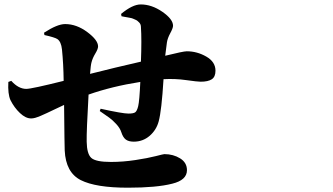

<svg xmlns="http://www.w3.org/2000/svg" viewBox="-20 -831 1540 888"><path d="M542 -755.9 540 -766.6Q592.8 -810.5 630.9 -810.5Q681.6 -810.5 731 -776.4Q780.3 -742.2 780.3 -711.9Q780.3 -701.2 767.6 -677.7Q754.9 -654.3 752 -634.8Q752 -631.8 744.1 -573.2Q828.1 -593.8 843.8 -593.8Q891.6 -593.8 934.1 -569.3Q976.6 -544.9 976.6 -503.9Q976.6 -475.6 959.5 -464.4Q942.4 -453.1 908.2 -453.1Q893.6 -453.1 841.8 -460.4Q790 -467.8 736.3 -464.8Q727.5 -319.3 713.9 -269.5Q703.1 -229.5 671.9 -202.6Q640.6 -175.8 598.6 -175.8Q575.2 -175.8 562 -185.5Q548.8 -195.3 541 -219.7Q535.2 -238.3 517.6 -257.3Q500 -276.4 484.9 -287.1Q469.7 -297.9 441.4 -317.4L445.3 -328.1Q546.9 -305.7 574.2 -305.7Q595.7 -305.7 604.5 -311Q613.3 -316.4 619.1 -339.8Q625 -364.3 628.9 -452.1Q498 -431.6 389.6 -393.6Q379.9 -222.7 380.9 -175.8Q381.8 -119.1 402.3 -100.6Q422.9 -82 493.2 -82Q548.8 -82 606.4 -90.8Q664.1 -99.6 700.2 -108.9Q736.3 -118.2 740.2 -118.2Q781.2 -118.2 813 -98.6Q844.7 -79.1 844.7 -43.9Q844.7 2 776.4 18.6Q704.1 37.1 571.3 37.1Q422.9 37.1 353.5 2Q284.2 -33.2 279.3 -134.8Q278.3 -152.3 276.4 -345.7Q257.8 -336.9 233.9 -325.7Q210 -314.5 196.8 -308.1Q183.6 -301.8 168.5 -295.4Q153.3 -289.1 143.1 -286.1Q132.8 -283.2 124 -283.2Q98.6 -283.2 72.3 -308.1Q45.9 -333 28.3 -368.2Q15.6 -396.5 18.6 -452.1L32.2 -457Q65.4 -419.9 101.6 -419.9Q126 -419.9 274.4 -457Q273.4 -536.1 266.6 -602.5Q262.7 -638.7 245.1 -650.4Q233.4 -658.2 185.5 -668.9L183.6 -679.7Q245.1 -719.7 281.2 -719.7Q334 -719.7 383.8 -682.6Q433.6 -645.5 433.6 -616.2Q433.6 -604.5 420.9 -583.5Q408.2 -562.5 403.3 -543Q399.4 -529.3 396.5 -489.3Q511.7 -518.6 631.8 -545.9Q635.7 -648.4 631.8 -706.1Q631.8 -711.9 629.9 -717.3Q627.9 -722.7 623.5 -727.1Q619.1 -731.4 615.7 -734.4Q612.3 -737.3 605.5 -740.2Q598.6 -743.2 594.2 -745.1Q589.8 -747.1 581.1 -748.5Q572.3 -750 567.9 -751Q563.5 -752 554.2 -753.4Q544.9 -754.9 542 -755.9Z"/></svg>

Font: Bpmf Zihi Serif Heavy
Style: Heavy
Weight: 900
Foundry: But Ko
Version: Version 1.320